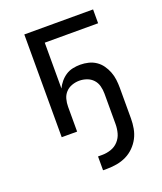

<svg xmlns="http://www.w3.org/2000/svg" viewBox="-136 -609 772 913"><g transform="rotate(-20 250.0 -152.5)"><path d="M227 215V145H248Q271 145 293 137.5Q315 130 330.5 113Q346 96 352 74Q358 52 358 29V-126Q358 -145 353 -164Q348 -183 335 -197Q322 -211 303.5 -217.5Q285 -224 266 -224Q247 -224 228.5 -217.5Q210 -211 197 -197Q184 -183 179 -164Q174 -145 174 -126V0H96V-520H444V-450H174V-218Q182 -235 194.5 -250Q207 -265 223 -275.5Q239 -286 258 -290Q277 -294 296 -294Q317 -294 337.5 -289Q358 -284 375 -272.5Q392 -261 404 -244Q416 -227 423.5 -207.5Q431 -188 433.5 -167.5Q436 -147 436 -126V29Q436 54 431.5 79Q427 104 415.5 126Q404 148 386 166Q368 184 345.5 195Q323 206 298 210.5Q273 215 248 215Z"/></g></svg>

Font: Iosevka Term
Style: Regular
Weight: 400
Monospace: yes
Designer: Belleve Invis
Foundry: Belleve Invis
Version: Version 30.0.1